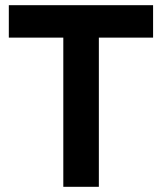

<svg xmlns="http://www.w3.org/2000/svg" viewBox="-20 -720 624 740"><path d="M224 0H361V-575H570V-700H14V-575H224Z"/></svg>

Font: HB Figtree Prototype
Style: Bold
Weight: 700
Designer: Alfredo Marco Pradil
Foundry: Hanken Design Co.®
Version: Version 1.002;Glyphs 3.2 (3228)